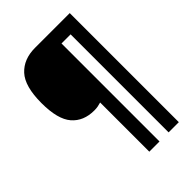

<svg xmlns="http://www.w3.org/2000/svg" viewBox="-255 -868 1104 1104"><g transform="rotate(-45 297.0 -316.5)"><path d="M527 127H444V-670H370V127H287V-273Q274 -269 261 -266.5Q248 -264 231 -264Q144 -264 95 -320.5Q46 -377 46 -509Q46 -645 99 -702.5Q152 -760 245 -760H527Z"/></g></svg>

Font: Noto Sans Lao UI SemCond ExtBd
Style: Regular
Weight: 800
Width: 4
Designer: Monotype Design Team
Foundry: Monotype Imaging Inc.
Version: Version 2.000; ttfautohint (v1.8.4.7-5d5b)